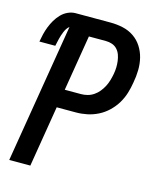

<svg xmlns="http://www.w3.org/2000/svg" viewBox="-111 -812 722 888"><g transform="rotate(15 250.0 -367.5)"><path d="M19 0 129 -666Q121 -660 116 -652Q111 -644 107.5 -635.5Q104 -627 101 -618Q98 -609 96 -600.5Q94 -592 92 -583Q90 -574 88 -565H12Q15 -583 19.5 -601.5Q24 -620 31 -638Q38 -656 48 -673Q58 -690 72 -704.5Q86 -719 104 -727Q122 -735 140 -735H307Q338 -735 367 -728.5Q396 -722 419.5 -706Q443 -690 458.5 -666Q474 -642 481 -614Q488 -586 487.5 -555.5Q487 -525 481 -494Q477 -468 469 -442Q461 -416 446.5 -392Q432 -368 411 -348Q390 -328 365 -315.5Q340 -303 313.5 -297.5Q287 -292 260 -292H168L120 0ZM183 -380H261Q276 -380 291.5 -384Q307 -388 321 -397.5Q335 -407 345.5 -420Q356 -433 363.5 -447.5Q371 -462 375.5 -477.5Q380 -493 383 -509Q386 -525 386.5 -540.5Q387 -556 385 -571.5Q383 -587 378 -601Q373 -615 363 -626Q353 -637 338.5 -642Q324 -647 308 -647H227Z"/></g></svg>

Font: Iosevka Term Curly Semibold
Style: Italic
Weight: 600
Italic angle: -9°
Designer: Belleve Invis
Foundry: Belleve Invis
Version: Version 32.3.0